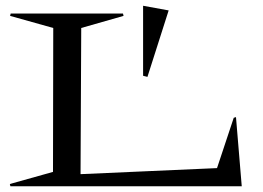

<svg xmlns="http://www.w3.org/2000/svg" viewBox="-20 -647 914 667"><path d="M14.2 -7.8 164.1 -49.8 165 -549.8 15.1 -591.8 17.1 -600.1H407.2L409.2 -591.8L262.2 -549.8L259.8 -42L733.9 -63L792 -237.8L799.8 -240.2L819.8 0H16.1ZM477.1 -383.8V-627L565.9 -610.8L492.2 -379.9Z"/></svg>

Font: Halibut Exp
Style: Regular
Weight: 400
Width: 7
Designer: Matteo Maggi
Foundry: Collletttivo
Version: Version 3.080 | FøM Fix